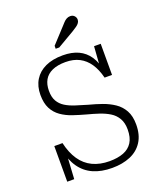

<svg xmlns="http://www.w3.org/2000/svg" viewBox="-169 -1042 976 1165"><g transform="rotate(-20 318.5 -459.5)"><path d="M351 -27Q404 -27 441.5 -41.5Q479 -56 499 -87.5Q519 -119 519 -171Q519 -214 502 -243Q485 -272 456.5 -289.5Q428 -307 392 -319Q356 -331 317 -341Q273 -353 233 -366.5Q193 -380 161 -402.5Q129 -425 111 -460Q93 -495 93 -548Q93 -604 118 -644.5Q143 -685 189.5 -706.5Q236 -728 302 -728Q360 -728 402 -708.5Q444 -689 470.5 -649.5Q497 -610 507 -549L490 -574L500 -715H543V-514H495Q481 -570 455.5 -607.5Q430 -645 392.5 -664.5Q355 -684 303 -684Q252 -684 217.5 -668.5Q183 -653 166.5 -624Q150 -595 150 -554Q150 -513 165 -487Q180 -461 206.5 -444.5Q233 -428 269 -416.5Q305 -405 346 -393Q389 -382 430 -367.5Q471 -353 504.5 -330.5Q538 -308 558 -272Q578 -236 578 -182Q578 -115 549.5 -70.5Q521 -26 470 -4.5Q419 17 352 17Q282 17 230.5 -6Q179 -29 146.5 -75.5Q114 -122 101 -193L121 -170L111 2H66V-228H119Q134 -162 164.5 -117Q195 -72 242 -49.5Q289 -27 351 -27ZM360 -890 276 -799V-780H299L410 -845Q426 -855 437.5 -863Q449 -871 455.5 -880.5Q462 -890 462 -901Q462 -915 452 -925.5Q442 -936 426 -936Q413 -936 402 -930Q391 -924 381.5 -913.5Q372 -903 360 -890Z"/></g></svg>

Font: Roboto Serif 20pt ExtraLight
Style: Regular
Weight: 250
Version: Version 1.008